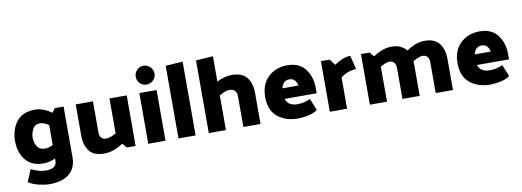

<svg xmlns="http://www.w3.org/2000/svg" viewBox="-69 -1163 4921 1809"><g transform="rotate(-10 2391.5 -259.0)"><path d="M203 -245Q203 -196 226.5 -160Q250 -124 304 -124Q320 -124 340.5 -130Q361 -136 377 -145V-334Q360 -348 337 -357.5Q314 -367 295 -367Q244 -367 223.5 -326.5Q203 -286 203 -245ZM541 -484V2Q541 102 475 158Q409 214 281 214Q250 214 189 201Q128 188 84 158Q96 130 108.5 101Q121 72 133 43Q181 66 213 73.5Q245 81 278 81Q327 81 352 61.5Q377 42 377 4V-15Q352 -4 323 3.5Q294 11 262 11Q149 11 91.5 -61.5Q34 -134 34 -242Q34 -352 92 -427Q150 -502 271 -502Q310 -502 352.5 -485.5Q395 -469 427 -444L458 -484Z M842 19Q741 19 699 -39Q657 -97 657 -183V-484H822V-187Q822 -153 839 -135Q856 -117 887 -117Q906 -117 932 -127Q958 -137 980 -150V-484H1145V0H1062L1024 -43Q993 -21 944.5 -1Q896 19 842 19Z M1439 -641Q1439 -604 1412 -578Q1385 -552 1348 -552Q1311 -552 1285 -578Q1259 -604 1259 -641Q1259 -678 1285 -705Q1311 -732 1348 -732Q1385 -732 1412 -705Q1439 -678 1439 -641ZM1431 -485V0H1266V-485Z M1719 -706V0H1555V-695Z M2152 -502Q2253 -502 2296.5 -444.5Q2340 -387 2340 -301V0H2176V-296Q2176 -330 2157 -348.5Q2138 -367 2107 -367Q2086 -367 2058.5 -356Q2031 -345 2009 -332V0H1845V-695L2009 -706V-464Q2040 -481 2079 -491.5Q2118 -502 2152 -502Z M2682 -501Q2798 -501 2854.5 -425.5Q2911 -350 2911 -248V-193H2605Q2615 -158 2643.5 -140.5Q2672 -123 2714 -123Q2746 -123 2777 -129.5Q2808 -136 2839 -151L2885 -38Q2846 -9 2788.5 1Q2731 11 2701 11Q2580 11 2503.5 -52Q2427 -115 2427 -242Q2427 -362 2499.5 -431.5Q2572 -501 2682 -501ZM2678 -367Q2648 -367 2628.5 -348Q2609 -329 2602 -295H2754Q2750 -323 2732 -345Q2714 -367 2678 -367Z M3284 -485 3317 -353Q3282 -353 3242 -339.5Q3202 -326 3168 -298V0H3003V-484H3086L3130 -427Q3160 -449 3202 -467Q3244 -485 3284 -485Z M3999 -503Q4095 -503 4138 -445Q4181 -387 4181 -301V0H4016V-297Q4016 -331 3999.5 -349Q3983 -367 3955 -367Q3934 -367 3908.5 -356Q3883 -345 3861 -331Q3862 -324 3862.5 -316Q3863 -308 3863 -301V0H3698V-297Q3698 -331 3681.5 -349Q3665 -367 3637 -367Q3618 -367 3595 -357.5Q3572 -348 3550 -336V0H3386V-484H3469L3505 -442Q3536 -464 3582.5 -483.5Q3629 -503 3682 -503Q3732 -503 3767 -486Q3802 -469 3824 -441Q3854 -464 3901 -483.5Q3948 -503 3999 -503Z M4522 -501Q4638 -501 4694.5 -425.5Q4751 -350 4751 -248V-193H4445Q4455 -158 4483.5 -140.5Q4512 -123 4554 -123Q4586 -123 4617 -129.5Q4648 -136 4679 -151L4725 -38Q4686 -9 4628.5 1Q4571 11 4541 11Q4420 11 4343.5 -52Q4267 -115 4267 -242Q4267 -362 4339.5 -431.5Q4412 -501 4522 -501ZM4518 -367Q4488 -367 4468.5 -348Q4449 -329 4442 -295H4594Q4590 -323 4572 -345Q4554 -367 4518 -367Z"/></g></svg>

Font: Palanquin Dark SemiBold
Style: Regular
Weight: 600
Designer: Pria Ravichandran
Version: Version 1.001